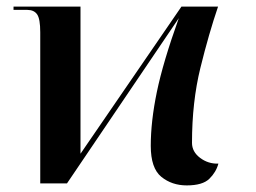

<svg xmlns="http://www.w3.org/2000/svg" viewBox="-20 -556 776 582"><path d="M546 6Q594 6 614.5 -14Q635 -34 642 -60Q611 -59 586.5 -77.5Q562 -96 562 -123Q562 -247 587.5 -350.5Q613 -454 641 -536H530L224 -90V-536H21V-526H63Q83 -526 92.5 -512.5Q102 -499 102 -458V0H183L522 -501Q474 -367 455.5 -277.5Q437 -188 437 -114Q437 -46 469 -20Q501 6 546 6Z"/></svg>

Font: Noto Serif Display Semi
Style: Regular
Weight: 600
Designer: Monotype Design Team
Foundry: Monotype Imaging Inc.
Version: Version 1.900